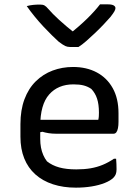

<svg xmlns="http://www.w3.org/2000/svg" viewBox="-20 -851 640 883"><path d="M341 -635Q332 -635 322 -635Q312 -635 301 -635Q290 -635 280 -639.5Q270 -644 249 -660Q238 -670 219.5 -688Q201 -706 180 -728.5Q159 -751 139 -775.5Q119 -800 103 -823Q118 -827 132.5 -828.5Q147 -830 164 -830Q177 -830 184.5 -826Q192 -822 203 -809Q220 -789 252 -759.5Q284 -730 335 -690L284 -707H343L293 -689Q347 -732 382 -766.5Q417 -801 440 -831H476Q488 -831 495.5 -829Q503 -827 507 -823Q511 -819 511 -814Q511 -808 506.5 -799.5Q502 -791 488 -773Q475 -758 456.5 -738.5Q438 -719 417 -699Q396 -679 376.5 -662Q357 -645 341 -635ZM316 -543Q378 -543 425 -518Q472 -493 498.5 -445.5Q525 -398 525 -330V-291Q525 -274 522.5 -261.5Q520 -249 515 -242.5Q510 -236 502 -236H238Q220 -236 204 -238.5Q188 -241 175 -245L151 -240L145 -300H432Q434 -308 434.5 -316.5Q435 -325 435 -333Q435 -371 426.5 -397Q418 -423 400 -442Q384 -453 365 -458Q346 -463 318 -463Q247 -463 206 -416.5Q165 -370 165 -271V-213Q165 -191 168.5 -172.5Q172 -154 179 -138Q186 -122 196 -109Q220 -90 252.5 -81Q285 -72 331 -72Q367 -72 396.5 -77Q426 -82 452.5 -93Q479 -104 504 -121H514Q515 -109 515.5 -96.5Q516 -84 516 -72Q516 -59 512.5 -50Q509 -41 502 -34Q488 -20 461.5 -9.5Q435 1 401 6.5Q367 12 329 12Q271 12 223.5 -3.5Q176 -19 142.5 -49Q109 -79 91.5 -122.5Q74 -166 74 -222V-280Q74 -345 92.5 -394.5Q111 -444 144.5 -477Q178 -510 222 -526.5Q266 -543 316 -543Z"/></svg>

Font: Rec Mono Semicasual
Style: Regular
Weight: 400
Version: Version 1.085; ttfautohint (v1.8.4.7-5d5b)